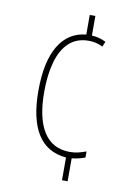

<svg xmlns="http://www.w3.org/2000/svg" viewBox="-84 -777 579 841"><g transform="rotate(10 205.5 -357.0)"><path d="M271 -637Q289 -636 305 -631.5Q321 -627 334 -620L324 -597Q310 -605 293.5 -608.5Q277 -612 262 -612Q208 -612 174 -580Q140 -548 124 -491Q108 -434 108 -358Q108 -240 147.5 -179Q187 -118 264 -118Q285 -118 302.5 -122.5Q320 -127 336 -133V-106Q326 -102 311 -98Q296 -94 277 -92V10H252V-91Q166 -99 124 -166.5Q82 -234 82 -358Q82 -487 124 -558Q166 -629 246 -637V-724H271Z"/></g></svg>

Font: Noto Sans Lao ExtraCondensed Thin
Style: Regular
Weight: 100
Width: 2
Designer: Monotype Design Team
Foundry: Monotype Imaging Inc.
Version: Version 2.003; ttfautohint (v1.8.4.7-5d5b)